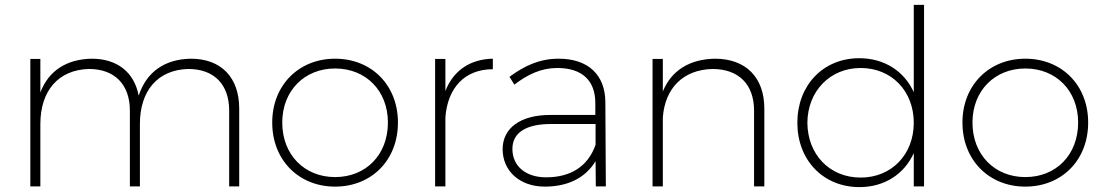

<svg xmlns="http://www.w3.org/2000/svg" viewBox="-20 -762 4517 785"><path d="M760 -522C653 -520 579 -468 547 -371C529 -466 460 -522 355 -522C252 -520 179 -473 145 -384V-521H104V0H145V-255C145 -391 219 -477 344 -480C448 -480 511 -417 511 -310V0H552V-255C552 -391 625 -477 750 -480C855 -480 917 -417 917 -310V0H958V-318C958 -445 885 -522 760 -522Z M1350 -522C1202 -522 1093 -414 1093 -261C1093 -107 1202 1 1350 1C1499 1 1607 -107 1607 -261C1607 -414 1499 -522 1350 -522ZM1350 -482C1476 -482 1566 -391 1566 -261C1566 -129 1476 -38 1350 -38C1225 -38 1134 -129 1134 -261C1134 -391 1225 -482 1350 -482Z M1801 -390V-521H1759V0H1801V-282C1810 -403 1880 -479 1995 -479V-522C1902 -520 1834 -474 1801 -390Z M2457 0 2455 -346C2454 -454 2387 -522 2264 -522C2185 -522 2125 -493 2063 -448L2083 -416C2138 -458 2193 -484 2258 -484C2362 -484 2413 -431 2414 -343V-292H2229C2109 -292 2035 -239 2035 -152C2035 -64 2104 1 2207 1C2297 1 2371 -31 2415 -103L2416 0ZM2213 -37C2128 -37 2075 -84 2075 -153C2075 -220 2131 -255 2233 -255H2415V-170C2383 -79 2310 -37 2213 -37Z M2903 -522C2799 -520 2725 -474 2690 -388V-521H2648V0H2690V-282C2699 -402 2773 -477 2893 -480C3000 -480 3063 -417 3063 -310V0H3105V-318C3105 -445 3030 -522 2903 -522Z M3716 -742V-385C3677 -471 3596 -524 3493 -524C3346 -524 3240 -414 3240 -260C3240 -107 3346 3 3494 3C3596 3 3677 -50 3716 -136V0H3758V-742ZM3499 -36C3372 -36 3282 -130 3281 -260C3282 -389 3373 -484 3499 -484C3625 -484 3716 -390 3716 -260C3716 -130 3625 -36 3499 -36Z M4172 -522C4024 -522 3915 -414 3915 -261C3915 -107 4024 1 4172 1C4321 1 4429 -107 4429 -261C4429 -414 4321 -522 4172 -522ZM4172 -482C4298 -482 4388 -391 4388 -261C4388 -129 4298 -38 4172 -38C4047 -38 3956 -129 3956 -261C3956 -391 4047 -482 4172 -482Z"/></svg>

Font: Montserrat arm ExtraLight
Style: Regular
Weight: 275
Designer: Julieta Ulanovsky
Foundry: Julieta Ulanovsky
Version: Version 6.000;PS 006.000;hotconv 1.0.88;makeotf.lib2.5.64775